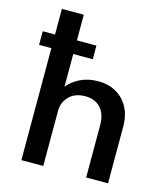

<svg xmlns="http://www.w3.org/2000/svg" viewBox="-124 -957 925 1055"><g transform="rotate(15 338.0 -430.0)"><path d="M96.5 0H221V-314Q221 -362 254.2 -396Q287.5 -430 345.5 -430Q401.5 -430 433.2 -395.2Q465 -360.5 465 -296.5V0H589.5V-322.5Q589.5 -416.5 535.5 -472.2Q481.5 -528 393 -528Q336 -528 291.8 -506.2Q247.5 -484.5 221 -450.5V-637H332V-714.5H221V-860.5H96.5V-714.5H26.5V-637H96.5Z"/></g></svg>

Font: Spartan SemiBold
Style: Regular
Weight: 600
Designer: Matt Bailey, Mirko Velimirovic
Foundry: Matt Bailey
Version: Version 1.003; ttfautohint (v1.8.3)